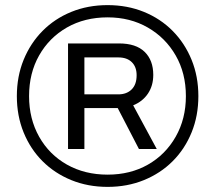

<svg xmlns="http://www.w3.org/2000/svg" viewBox="-20 -719 842 751"><path d="M400.9 12Q323.9 12 258.9 -14.5Q193.9 -41 146.4 -88.5Q98.9 -136 72.4 -201Q45.9 -266 45.9 -343Q45.9 -420 72.4 -485Q98.9 -550 146.4 -598Q193.9 -646 258.9 -672.5Q323.9 -699 400.9 -699Q477.9 -699 542.9 -672.5Q607.9 -646 655.4 -598Q702.9 -550 729.4 -485Q755.9 -420 755.9 -343Q755.9 -266 729.4 -201Q702.9 -136 655.4 -88.5Q607.9 -41 542.9 -14.5Q477.9 12 400.9 12ZM400.9 -35.9Q489.7 -35.9 558.5 -75Q627.4 -114.2 667.2 -184.2Q707.1 -254.2 707.1 -343Q707.1 -432.8 667.2 -502.1Q627.4 -571.4 558.3 -611.2Q489.2 -651.1 400.9 -651.1Q311.2 -651.1 241.8 -611.5Q172.5 -571.8 133.1 -502.3Q93.7 -432.8 93.7 -343Q93.7 -254.2 133.1 -184.2Q172.5 -114.2 242.1 -75Q311.6 -35.9 400.9 -35.9ZM246.1 -136.1V-549.1H445.5Q511.9 -549.1 545.7 -516.2Q579.5 -483.4 579.5 -426Q579.5 -384.1 558.8 -353.1Q538.2 -322.2 500.9 -307L593.2 -136.1H523.5L440.5 -296.2H310.1V-136.1ZM310.1 -349.9H443.1Q475.2 -349.9 494.8 -369.1Q514.4 -388.4 514.4 -424.8Q514.4 -457.4 495.5 -475.9Q476.7 -494.4 443.1 -494.4H310.1Z"/></svg>

Font: Archivo SemiBold SemiExpanded
Style: Regular
Weight: 600
Width: 6
Version: Version 2.001